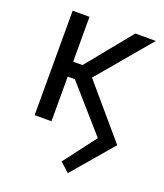

<svg xmlns="http://www.w3.org/2000/svg" viewBox="-139 -639 804 943"><g transform="rotate(20 262.5 -167.0)"><path d="M327.6 211.9 279.3 168.5 407.2 0 202.6 -233.4H165V0H77.1V-545.9H165V-311.5H213.9L404.8 -545.9H511.7L278.8 -269.5L508.8 0Z"/></g></svg>

Font: Inter-Regular
Style: Regular
Weight: 400
Designer: Rasmus Andersson
Foundry: rsms
Version: Version 4.000;git-a52131595